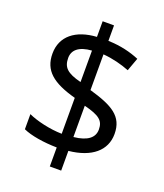

<svg xmlns="http://www.w3.org/2000/svg" viewBox="-148 -858 868 1015"><g transform="rotate(20 286.0 -350.5)"><path d="M253 -49V58H317V-53C444 -66 516 -127 516 -220C516 -320 449 -357 317 -395V-596C370 -592 423 -578 466 -561L493 -635C445 -655 388 -670 317 -672V-759H253V-671C136 -664 62 -606 62 -508C62 -413 121 -364 253 -328V-126C185 -127 107 -146 62 -167V-82C105 -62 179 -50 253 -49ZM253 -594V-417C173 -437 148 -462 148 -515C148 -559 181 -589 253 -594ZM317 -131V-307C404 -285 430 -264 430 -214C430 -169 395 -139 317 -131Z"/></g></svg>

Font: Noto Sans Syriac Western
Style: Regular
Weight: 400
Designer: Patrick Giasson and the Monotype Design Team
Foundry: Monotype Imaging Inc.
Version: Version 3.000